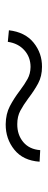

<svg xmlns="http://www.w3.org/2000/svg" viewBox="235 -626 168 678"><g transform="rotate(-90 319.0 -287.0)"><path d="M87 -231.2Q90.9 -289.4 129.3 -320.3Q167.6 -351.2 219.1 -350.9Q255.7 -350.5 283.2 -336.1Q310.7 -321.7 338.1 -300.8Q360.8 -283.7 379.3 -273.6Q397.7 -263.5 421.5 -263.1Q456.3 -263.1 480.6 -285Q505 -306.8 510.3 -343.4L551.1 -339.5Q544.4 -282.3 507.3 -252.3Q470.2 -222.3 421.9 -222.7Q388.8 -222.7 363.5 -236.3Q338.1 -250 310.7 -271Q287.3 -288.4 267 -299.2Q246.8 -310 219.8 -310Q182.2 -310.4 156.4 -288.9Q130.7 -267.4 127.8 -229Z"/></g></svg>

Font: Inter UI Extra Light
Style: Regular
Weight: 200
Designer: Rasmus Andersson
Foundry: rsms
Version: 3.2;8d6f07862